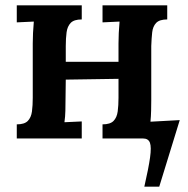

<svg xmlns="http://www.w3.org/2000/svg" viewBox="-20 -520 705 721"><path d="M522 181Q538 111 543.5 71.5Q549 32 543 16Q537 0 517 0H365V-53Q394 -53 406.5 -66Q419 -79 422 -101.5Q425 -124 425 -153V-224L227 -221L226 -143Q226 -126 225.5 -104Q225 -82 222 -61L287 -64V0H43V-53Q72 -53 84.5 -66Q97 -79 100 -101.5Q103 -124 103 -153V-357Q103 -374 104 -396Q105 -418 107 -439L43 -436V-500H287V-447Q258 -447 245.5 -434Q233 -421 230 -398.5Q227 -376 227 -347V-288H425V-357Q425 -374 426 -396Q427 -418 429 -439L365 -436V-500H608V-447Q579 -447 566.5 -434Q554 -421 551.5 -398.5Q549 -376 548 -347V-143Q548 -127 547.5 -105Q547 -83 545 -63L655 -69L578 181Z"/></svg>

Font: Lora SemiBold
Style: Regular
Weight: 600
Designer: Olga Karpushina, Alexei Vanyashin (Cyrillic)
Foundry: Cyreal
Version: Version 3.011; ttfautohint (v1.8.4.7-5d5b)